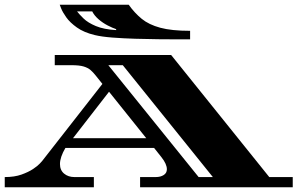

<svg xmlns="http://www.w3.org/2000/svg" viewBox="-34 -790 1255 810"><path d="M-14 0V-43Q27 -43 56.5 -53.5Q86 -64 105.5 -77Q125 -90 134.5 -100.5Q144 -111 144 -111L398 -436L370 -471Q359 -485 348 -494.5Q337 -504 319 -509.5Q301 -515 267 -515H197V-558H688L1102 -43H1201V0H557V-43H623Q643 -43 656.5 -51.5Q670 -60 670 -76Q670 -98 647 -127L616 -166H242Q219 -127 219 -98Q219 -72 236.5 -57.5Q254 -43 280 -43H362V0ZM804 -43H864L484 -515H423ZM274 -207H583L426 -403ZM714 -624Q681 -624 634 -624.5Q587 -625 536.5 -626.5Q486 -628 440.5 -631.5Q395 -635 366 -642Q320 -653 290.5 -674Q261 -695 245.5 -717Q230 -739 224 -754.5Q218 -770 218 -770H509Q534 -735 564 -710.5Q594 -686 642 -673Q690 -660 768 -660V-624ZM456 -663V-667Q441 -672 420.5 -682.5Q400 -693 382 -708.5Q364 -724 355 -742H291Q300 -730 318.5 -712Q337 -694 370.5 -680Q404 -666 456 -663Z"/></svg>

Font: Diplomata SC
Style: Regular
Weight: 400
Designer: Eduardo Rodriguez Tunni
Foundry: Eduardo Rodriguez Tunni
Version: Version 1.002; ttfautohint (v1.8.4.7-5d5b);gftools[0.9.23]